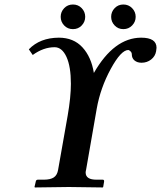

<svg xmlns="http://www.w3.org/2000/svg" viewBox="-20 -824 709 845"><path d="M235.8 -77.1 277.8 -314.9Q292 -397 292 -455.1Q292 -531.2 272.5 -573.7Q252.9 -616.2 220.2 -616.2Q171.4 -616.2 124 -582L106.9 -606.9Q155.8 -657.7 238.8 -658.2Q303.7 -658.2 342.8 -615.7Q381.8 -573.2 393.1 -502.9Q481.9 -657.7 601.1 -658.2Q668.9 -658.2 668.9 -613.8Q668.9 -609.9 667 -598.1Q663.1 -576.2 645 -562Q627 -547.9 603 -547.9Q584 -547.9 572 -557.9Q560.1 -567.9 560.1 -585Q560.1 -592.8 554 -598.4Q547.9 -604 544.9 -604Q512.7 -604 467.3 -520.5Q421.9 -437 405.8 -346.2L358.9 -77.1Q356.9 -69.3 356.9 -64.9Q356.9 -32.7 405.8 -33.2H432.1Q439.5 -33.2 438 -23.9L434.1 -1L432.1 1Q318.4 -1 283.2 -1L133.8 1L131.8 -1L137.2 -23.9Q138.2 -32.7 146 -33.2H172.9Q201.7 -33.2 216.8 -43.2Q231.9 -53.2 235.8 -77.1ZM262.5 -711.9Q247.1 -728 247.1 -750Q247.1 -772 262.5 -788.1Q277.8 -804.2 301 -804.2Q324.2 -804.2 339.6 -788.1Q355 -772 355 -750Q355 -728 339.6 -711.9Q324.2 -695.8 301 -695.8Q277.8 -695.8 262.5 -711.9ZM484.6 -711.9Q469.2 -728 469.2 -750Q469.2 -772 484.6 -788.1Q500 -804.2 522.9 -804.2Q545.9 -804.2 561.5 -788.1Q577.1 -772 577.1 -750Q577.1 -728 561.5 -711.9Q545.9 -695.8 522.9 -695.8Q500 -695.8 484.6 -711.9Z"/></svg>

Font: Linux Libertine
Style: Semibold Italic
Weight: 600
Italic angle: -11.5°
Designer: Philipp H. Poll
Foundry: Philipp H. Poll
Version: Version 5.1.2 ; ttfautohint (v0.9)